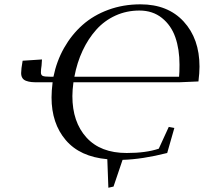

<svg xmlns="http://www.w3.org/2000/svg" viewBox="-20 -732 946 891"><path d="M78.1 -393.1Q78.1 -411.6 85 -450.2L174.8 -456.1L172.9 -428.2Q169.9 -409.7 169.9 -396Q169.9 -383.3 178.5 -379.6Q187 -376 211.9 -376H228Q242.7 -448.2 277.3 -509.5Q312 -570.8 362.8 -616Q413.6 -661.1 482.7 -686.5Q551.8 -711.9 631.8 -711.9Q758.8 -711.9 832.3 -632.1Q905.8 -552.2 905.8 -422.9Q905.8 -394 900.9 -354L809.1 -350.1H320.8Q315.9 -313.5 315.9 -286.1Q315.9 -166 381.1 -94Q446.3 -22 567.9 -22Q657.7 -22 716.8 -42L763.2 -143.1L789.1 -138.2L755.9 -22Q640.1 7.3 548.8 9.8L506.8 133.8L482.9 139.2L478 6.8Q351.1 -4.4 285.2 -81.8Q219.2 -159.2 219.2 -279.8Q219.2 -310.1 224.1 -350.1H155.8Q137.7 -350.1 125.5 -351.3Q113.3 -352.5 101.6 -356.7Q89.8 -360.8 84 -369.9Q78.1 -378.9 78.1 -393.1ZM325.2 -376H811Q813 -395 813 -432.1Q813 -503.4 793.7 -558.8Q774.4 -614.3 731.4 -648.7Q688.5 -683.1 627 -683.1Q567.4 -683.1 515.9 -659.7Q464.4 -636.2 426.8 -594.2Q389.2 -552.2 363.3 -496.8Q337.4 -441.4 325.2 -376Z"/></svg>

Font: Dehuti Alt
Style: Bold-Italic
Weight: 700
Version: Version 1.2